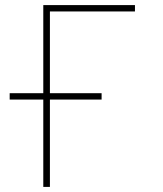

<svg xmlns="http://www.w3.org/2000/svg" viewBox="-20 -734 640 754"><path d="M176 -689V-368H379V-343H176V0H150V-343H18V-368H150V-714H510V-689Z"/></svg>

Font: Noto Sans Mono UI Thin
Style: Regular
Weight: 250
Monospace: yes
Designer: Monotype Design team
Foundry: Monotype Imaging Inc.
Version: Version 1.000